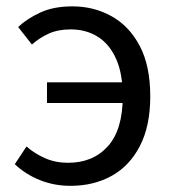

<svg xmlns="http://www.w3.org/2000/svg" viewBox="-20 -577 550 610"><path d="M204.2 13.4Q151.6 13.4 106.2 -5Q60.8 -23.3 27 -55.4L64.2 -111.6Q90.1 -88.9 123.2 -74.4Q156.2 -59.8 196.4 -59.8Q275.5 -59.8 322.8 -112.4Q370 -165.1 370 -271Q370 -342.6 349 -389.6Q328.1 -436.7 290.8 -460.2Q253.6 -483.6 204.7 -483.6Q164.2 -483.6 134.6 -470.1Q105 -456.6 81.4 -435.5L37.7 -491.2Q65.7 -517.7 108.1 -537.2Q150.5 -556.8 210.2 -556.8Q278 -556.8 334.2 -525.6Q390.5 -494.4 423.9 -431.2Q457.4 -367.9 457.4 -271Q457.4 -176.2 424.3 -112.8Q391.3 -49.3 334.3 -18Q277.3 13.4 204.2 13.4ZM129.3 -249.7V-315.5H414.6V-249.7Z"/></svg>

Font: Noto Sans SC Thin
Style: Regular
Weight: 100
Designer: Ryoko NISHIZUKA 西塚涼子 (kana, bopomofo & ideographs); Paul D. Hunt (Latin, Greek & Cyrillic); Sandoll Communications 산돌커뮤니
Foundry: Adobe
Version: Version 2.004-H2;hotconv 1.0.118;makeotfexe 2.5.65603